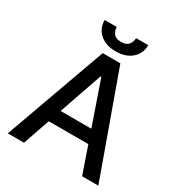

<svg xmlns="http://www.w3.org/2000/svg" viewBox="-208 -1053 1117 1194"><g transform="rotate(30 350.0 -456.0)"><path d="M141.3 0H24.9L286.6 -727.3H413.4L675.1 0H558.6L353 -595.2H347.3ZM160.9 -284.8H538.7V-192.5H160.9ZM419.7 -911.9H507.1Q507.1 -851.9 464.7 -814.5Q422.2 -777 350.1 -777Q278.4 -777 236.2 -814.5Q193.9 -851.9 193.9 -911.9H280.9Q280.9 -885.3 296.5 -864.9Q312.1 -844.5 350.1 -844.5Q387.4 -844.5 403.6 -864.7Q419.7 -884.9 419.7 -911.9Z"/></g></svg>

Font: InterMG Medium
Style: Regular
Weight: 500
Designer: Rasmus Andersson
Foundry: rsms
Version: Version 3.019;December 26, 2023;FontCreator 15.0.0.2955 64-b